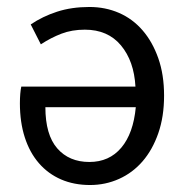

<svg xmlns="http://www.w3.org/2000/svg" viewBox="-20 -518 536 550"><path d="M238 12Q192 12 155 -4Q118 -20 91.5 -50.5Q65 -81 51 -124.5Q37 -168 37 -222Q37 -236 38 -248.5Q39 -261 41 -270H368Q364 -343 326.5 -388Q289 -433 223 -433Q186 -433 156 -421.5Q126 -410 97 -391L68 -448Q102 -471 143.5 -484.5Q185 -498 236 -498Q282 -498 321 -481Q360 -464 388.5 -431Q417 -398 433.5 -351Q450 -304 450 -244Q450 -184 433.5 -136.5Q417 -89 388.5 -56Q360 -23 321 -5.5Q282 12 238 12ZM236 -54Q293 -54 327.5 -95Q362 -136 369 -211H110Q110 -132 144 -93Q178 -54 236 -54Z"/></svg>

Font: Processing Sans Pro
Style: Regular
Weight: 400
Designer: Paul D. Hunt
Foundry: Adobe Systems Incorporated
Version: Version 2.020;PS 2.000;hotconv 1.0.86;makeotf.lib2.5.63406